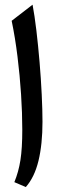

<svg xmlns="http://www.w3.org/2000/svg" viewBox="-20 -774 267 803"><path d="M116.2 -754.4Q124.5 -710.4 132.1 -647.2Q139.6 -584 145.5 -514.2Q151.4 -444.3 154.5 -378.7Q157.7 -313 157.7 -264.6Q157.7 -170.4 140.9 -101.3Q124 -32.2 87.9 8.3L40 -12.2Q57.6 -54.7 65.4 -104Q73.2 -153.3 73.2 -231.4Q73.2 -300.8 68.1 -379.4Q63 -458 53.2 -537.1Q43.5 -616.2 28.8 -687Z"/></svg>

Font: Pinar-FD Medium
Style: Regular
Weight: 500
Designer: Amin Abedi
Version: Version 3.000